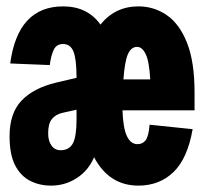

<svg xmlns="http://www.w3.org/2000/svg" viewBox="-20 -570 640 602"><path d="M140 12Q104 12 74.5 -3Q45 -18 27.5 -51.5Q10 -85 10 -143Q10 -215 47.5 -254.5Q85 -294 156 -311L220 -326Q220 -384 210.5 -408Q201 -432 178 -432Q157 -432 148.5 -414Q140 -396 136 -366L12 -371Q36 -550 178 -550Q254 -550 295 -493Q341 -550 414 -550Q463 -550 503 -522.5Q543 -495 566.5 -435.5Q590 -376 590 -280V-224H364Q366 -168 378 -143Q390 -118 411 -118Q427 -118 436.5 -130Q446 -142 449 -179L584 -165Q568 -73 524 -30.5Q480 12 414 12Q322 12 275 -77Q257 -35 220.5 -11.5Q184 12 140 12ZM367 -321H451Q448 -377 437 -400Q426 -423 410 -423Q391 -423 381 -400Q371 -377 367 -321ZM170 -99Q197 -99 208.5 -120.5Q220 -142 220 -196V-226L175 -216Q154 -211 142.5 -196.5Q131 -182 131 -152Q131 -128 141.5 -113.5Q152 -99 170 -99Z"/></svg>

Font: Geist Mono ExtraBold
Style: Regular
Weight: 800
Monospace: yes
Designer: Basement.studio, Andrés Briganti, Mateo Zaragoza
Foundry: Basement.studio, Vercel, Andrés Briganti, Guido Ferreyra, Mateo Zaragoza
Version: Version 1.500; ttfautohint (v1.8.4.7-5d5b)